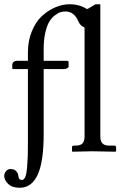

<svg xmlns="http://www.w3.org/2000/svg" viewBox="-40 -718 587 910"><path d="M167 -390.6V-82Q167 48.8 138.4 110.4Q109.9 171.9 53.7 171.9Q16.6 171.9 -1.7 153.3Q-20 134.8 -20 116.2Q-20 103.5 -11.5 93.3Q-2.9 83 10.3 83Q33.7 83 43.9 103.5Q45.9 107.4 47.1 116.5Q48.3 125.5 51.8 130.1Q55.2 134.8 64.5 134.8Q73.7 134.8 79.8 120.4Q85.9 106 88.4 76.7Q90.8 47.4 91.6 22.2Q92.3 -2.9 92.3 -43Q92.3 -47.9 92.3 -57.4Q92.3 -66.9 92.3 -71.8V-390.6H23.4Q18.1 -390.6 18.1 -396.5V-410.2Q18.1 -417.5 23.7 -423.6Q29.3 -429.7 41 -429.7H92.3V-469.2Q92.3 -524.9 111.1 -570.3Q129.9 -615.7 159.4 -642.6Q189 -669.4 222.7 -683.6Q256.3 -697.8 289.1 -697.8Q337.9 -697.8 372.1 -674.8Q379.4 -677.2 392.6 -685.8Q405.8 -694.3 413.6 -697.8H435.5V-71.8Q435.5 -49.3 445.3 -38.6Q455.1 -27.8 478.5 -27.8H502Q510.3 -27.8 510.3 -19.5V-1L508.3 1Q435.5 -1 396.5 -1L303.2 1L301.3 -1V-19.5Q301.3 -27.8 309.1 -27.8H317.9Q341.8 -27.8 351.3 -38.6Q360.8 -49.3 360.8 -71.8V-575.7Q360.8 -584.5 360.4 -588.4Q341.8 -594.2 332 -615.2Q312.5 -663.6 270 -663.6Q258.3 -663.6 246.6 -660.2Q234.9 -656.7 220 -645.3Q205.1 -633.8 193.8 -615.5Q182.6 -597.2 174.8 -563.7Q167 -530.3 167 -486.3V-429.7H277.3Q285.2 -429.7 285.2 -423.8V-403.8Q285.2 -397.5 277.8 -394Q270.5 -390.6 261.7 -390.6Z"/></svg>

Font: Libertinage
Style: f
Weight: 400
Designer: OSP
Foundry: OSP
Version: Version 1.0; 2008; OFL relea